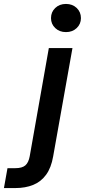

<svg xmlns="http://www.w3.org/2000/svg" viewBox="-135 -740 431 975"><path d="M-115 215 -97 114H-57Q-23 114 -6.5 100Q10 86 16 53L113 -496H233L135 54Q125 112 99 147.5Q73 183 33.5 199Q-6 215 -57 215ZM200 -577Q167 -577 145.5 -597.5Q124 -618 124 -648Q124 -679 145.5 -699.5Q167 -720 200 -720Q233 -720 254.5 -699.5Q276 -679 276 -648Q276 -618 254.5 -597.5Q233 -577 200 -577Z"/></svg>

Font: DM Sans 28pt SemiBold
Style: Italic
Weight: 600
Italic angle: -10°
Version: Version 4.004;gftools[0.9.30]